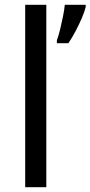

<svg xmlns="http://www.w3.org/2000/svg" viewBox="-20 -780 377 800"><path d="M173 0H85V-760H173ZM337 -751Q333 -733 321.5 -706Q310 -679 295 -650.5Q280 -622 265 -600H217V-612Q224 -631 230.5 -657.5Q237 -684 242.5 -711.5Q248 -739 250 -760H337Z"/></svg>

Font: Noto Sans Chorasmian
Style: Regular
Weight: 400
Designer: Federico Parra Barrios
Foundry: Google LLC
Version: Version 1.004; ttfautohint (v1.8.4.7-5d5b)